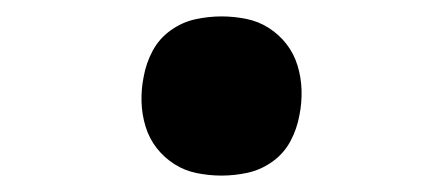

<svg xmlns="http://www.w3.org/2000/svg" viewBox="-20 -457 540 234"><path d="M250 -243Q235 -243 220 -246Q205 -249 192.5 -257Q180 -265 171 -276.5Q162 -288 157.5 -302.5Q153 -317 152.5 -332.5Q152 -348 155 -363Q158 -380 166 -395Q174 -410 188 -420Q202 -430 218 -433.5Q234 -437 250 -437Q265 -437 280 -434Q295 -431 307.5 -423Q320 -415 329 -403.5Q338 -392 342.5 -377.5Q347 -363 347.5 -347.5Q348 -332 345 -317Q342 -300 334 -285Q326 -270 312 -260Q298 -250 282 -246.5Q266 -243 250 -243Z"/></svg>

Font: Iosevka Term Curly Oblique
Style: Bold
Weight: 700
Italic angle: -9°
Designer: Belleve Invis
Foundry: Belleve Invis
Version: Version 32.3.0